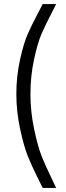

<svg xmlns="http://www.w3.org/2000/svg" viewBox="-20 -720 325 940"><path d="M189 200Q187 196 161 143.5Q135 91 116 44Q97 -3 78.5 -88.5Q60 -174 60 -260Q60 -346 78 -427.5Q96 -509 116 -554Q136 -599 161 -646Q186 -693 189 -700H255Q252 -693 227.5 -646Q203 -599 183.5 -554.5Q164 -510 146.5 -428Q129 -346 129 -260Q129 -174 147 -88.5Q165 -3 183.5 43.5Q202 90 228 143.5Q254 197 255 200Z"/></svg>

Font: Fivo Sans
Style: Regular
Weight: 400
Designer: Alexander Slobzheninov
Foundry: Alexander Slobzheninov
Version: 1.0